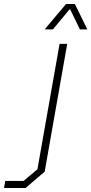

<svg xmlns="http://www.w3.org/2000/svg" viewBox="-147 -716 454 954"><path d="M-121 183H-30L39 125L149 -498H187L75 137L-20 218H-127ZM181 -696H225L287 -570H250L202 -669H198L116 -570H75Z"/></svg>

Font: Chakra Petch ExtraLight
Style: Italic
Weight: 275
Italic angle: -10°
Designer: Katatrad Aksorn Co.,Ltd.
Foundry: Cadson Demak Co.,Ltd.
Version: Version 1.000; ttfautohint (v1.6)